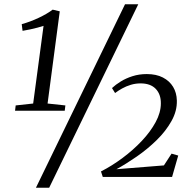

<svg xmlns="http://www.w3.org/2000/svg" viewBox="-20 -835 904 906"><path d="M54 -337.5 136.5 -346.5 185.5 -713Q174 -709 157.8 -704.8Q141.5 -700.5 123.2 -696.5Q105 -692.5 86.5 -689.5L82.5 -721Q102.5 -726.5 122.5 -734Q142.5 -741.5 161.8 -750.5Q181 -759.5 198.2 -769.5Q215.5 -779.5 228.5 -789.5L262 -781.5L204.5 -346.5L288.5 -337.5L285.5 -312.5H51ZM570 -815H632.5L212 51H149.5ZM465 0 456.5 -26Q508.5 -52.5 558.5 -89.8Q608.5 -127 649.2 -170.2Q690 -213.5 714.5 -258.8Q739 -304 739 -347Q739.5 -390 714.8 -415.8Q690 -441.5 643.5 -441.5Q619.5 -441.5 597.2 -434.8Q575 -428 556.2 -417.5Q537.5 -407 523 -396L508.5 -419.5Q525.5 -435.5 549.8 -450.5Q574 -465.5 605.2 -475.5Q636.5 -485.5 672.5 -485.5Q717.5 -485.5 748.8 -469.2Q780 -453 796.8 -425.2Q813.5 -397.5 814.5 -361Q816 -311.5 789.2 -263.8Q762.5 -216 719 -173.5Q675.5 -131 625.2 -96.2Q575 -61.5 529.5 -36.5L753.5 -54.5L789.5 -110L821 -101L792 0Z"/></svg>

Font: Merriweather 72pt Light
Style: Italic
Weight: 300
Italic angle: -7.8°
Version: Version 2.101